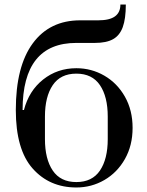

<svg xmlns="http://www.w3.org/2000/svg" viewBox="-20 -820 650 850"><path d="M50 -333Q50 -526 125 -628Q200 -730 335 -730H415Q465 -730 489 -747.5Q513 -765 513 -800H537Q537 -737 523.5 -700Q510 -663 480.5 -646.5Q451 -630 400 -630H318Q80 -630 80 -333H86Q108 -418 171 -468Q234 -518 318 -518Q385 -518 442 -485Q499 -452 533 -392Q567 -332 567 -254Q567 -176 533 -116Q499 -56 442 -23Q385 10 318 10Q199 10 124.5 -74Q50 -158 50 -333ZM457 -204V-304Q457 -392 422.5 -443Q388 -494 318 -494Q248 -494 213.5 -443Q179 -392 179 -304V-204Q179 -116 213.5 -65Q248 -14 318 -14Q388 -14 422.5 -65Q457 -116 457 -204Z"/></svg>

Font: Prata
Style: Regular
Weight: 400
Designer: Ivan Petrov
Foundry: Cyreal
Version: Version 2.000